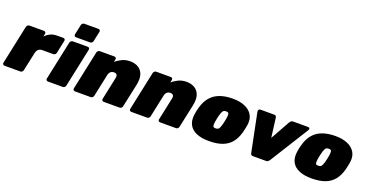

<svg xmlns="http://www.w3.org/2000/svg" viewBox="-45 -1449 4136 2157"><g transform="rotate(20 2023.0 -370.0)"><path d="M10 0Q-1 0 -7.5 -8Q-14 -16 -12 -27L87 -493Q89 -504 99 -512Q109 -520 120 -520H295Q306 -520 312 -512Q318 -504 316 -493L309 -458Q334 -485 368 -502.5Q402 -520 458 -520H526Q537 -520 543 -512Q549 -504 547 -493L514 -337Q512 -326 502 -318Q492 -310 481 -310H352Q322 -310 304.5 -295Q287 -280 280 -250L232 -27Q230 -16 220.5 -8Q211 0 200 0Z M529 0Q518 0 511.5 -8Q505 -16 507 -27L606 -493Q608 -504 618 -512Q628 -520 639 -520H818Q829 -520 835 -512Q841 -504 839 -493L740 -27Q738 -16 728.5 -8Q719 0 708 0ZM656 -575Q645 -575 638.5 -583Q632 -591 634 -602L660 -723Q662 -734 672 -742Q682 -750 693 -750H862Q873 -750 879 -742Q885 -734 883 -723L857 -602Q855 -591 845.5 -583Q836 -575 825 -575Z M852 0Q841 0 834.5 -8Q828 -16 830 -27L929 -493Q931 -504 941 -512Q951 -520 962 -520H1137Q1148 -520 1154 -512Q1160 -504 1158 -493L1151 -460Q1183 -489 1226 -509.5Q1269 -530 1322 -530Q1378 -530 1419 -506Q1460 -482 1477.5 -432Q1495 -382 1478 -303L1419 -27Q1417 -16 1407.5 -8Q1398 0 1387 0H1196Q1185 0 1178.5 -8Q1172 -16 1174 -27L1231 -296Q1237 -323 1227 -337Q1217 -351 1193 -351Q1169 -351 1153 -337Q1137 -323 1131 -296L1074 -27Q1072 -16 1062.5 -8Q1053 0 1042 0Z M1526 0Q1515 0 1508.5 -8Q1502 -16 1504 -27L1603 -493Q1605 -504 1615 -512Q1625 -520 1636 -520H1811Q1822 -520 1828 -512Q1834 -504 1832 -493L1825 -460Q1857 -489 1900 -509.5Q1943 -530 1996 -530Q2052 -530 2093 -506Q2134 -482 2151.5 -432Q2169 -382 2152 -303L2093 -27Q2091 -16 2081.5 -8Q2072 0 2061 0H1870Q1859 0 1852.5 -8Q1846 -16 1848 -27L1905 -296Q1911 -323 1901 -337Q1891 -351 1867 -351Q1843 -351 1827 -337Q1811 -323 1805 -296L1748 -27Q1746 -16 1736.5 -8Q1727 0 1716 0Z M2455 10Q2368 10 2308 -15Q2248 -40 2220.5 -90Q2193 -140 2203 -213Q2206 -236 2211 -260.5Q2216 -285 2223 -307Q2244 -381 2285.5 -430.5Q2327 -480 2393 -505Q2459 -530 2550 -530Q2632 -530 2692.5 -505Q2753 -480 2783.5 -430.5Q2814 -381 2803 -307Q2799 -285 2794 -260.5Q2789 -236 2783 -213Q2763 -140 2723 -90Q2683 -40 2617.5 -15Q2552 10 2455 10ZM2479 -150Q2508 -150 2518.5 -166.5Q2529 -183 2539 -218Q2543 -233 2549 -260Q2555 -287 2557 -302Q2562 -335 2558.5 -352.5Q2555 -370 2526 -370Q2498 -370 2487 -352.5Q2476 -335 2467 -302Q2463 -287 2457 -260Q2451 -233 2449 -218Q2444 -183 2447.5 -166.5Q2451 -150 2479 -150Z M2979 0Q2964 0 2958.5 -8Q2953 -16 2951 -25L2857 -489Q2855 -501 2862 -510.5Q2869 -520 2887 -520H3046Q3061 -520 3067 -512Q3073 -504 3074 -496L3104 -263L3234 -496Q3239 -504 3248 -512Q3257 -520 3272 -520H3451Q3466 -520 3470 -510Q3474 -500 3467 -489L3177 -25Q3170 -16 3162 -8Q3154 0 3139 0Z M3682 10Q3595 10 3535 -15Q3475 -40 3447.5 -90Q3420 -140 3430 -213Q3433 -236 3438 -260.5Q3443 -285 3450 -307Q3471 -381 3512.5 -430.5Q3554 -480 3620 -505Q3686 -530 3777 -530Q3859 -530 3919.5 -505Q3980 -480 4010.5 -430.5Q4041 -381 4030 -307Q4026 -285 4021 -260.5Q4016 -236 4010 -213Q3990 -140 3950 -90Q3910 -40 3844.5 -15Q3779 10 3682 10ZM3706 -150Q3735 -150 3745.5 -166.5Q3756 -183 3766 -218Q3770 -233 3776 -260Q3782 -287 3784 -302Q3789 -335 3785.5 -352.5Q3782 -370 3753 -370Q3725 -370 3714 -352.5Q3703 -335 3694 -302Q3690 -287 3684 -260Q3678 -233 3676 -218Q3671 -183 3674.5 -166.5Q3678 -150 3706 -150Z"/></g></svg>

Font: Rubik Black
Style: Italic
Weight: 900
Italic angle: -12°
Designer: Hubert and Fischer
Foundry: Hubert and Fischer
Version: Version 2.300;gftools[0.9.30]